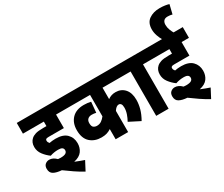

<svg xmlns="http://www.w3.org/2000/svg" viewBox="-157 -1324 2190 1878"><g transform="rotate(-30 937.5 -384.5)"><path d="M218 -193Q171 -193 128 -178Q89 -206 59.5 -245Q30 -284 30 -332Q30 -385 65 -416Q83 -432 112 -441Q141 -450 199 -450H236V-501H0V-622H457V-501H374V-348H203Q189 -348 182.5 -346.5Q176 -345 171 -341Q165 -337 165 -326Q165 -316 169 -308Q173 -300 180 -292Q196 -295 213 -297Q230 -299 251 -299Q335 -299 376 -258Q417 -217 417 -154Q417 -103 389.5 -64.5Q362 -26 297 -12Q353 11 398 26L345 127Q294 99 245.5 66Q197 33 151 -1Q94 -5 61.5 -23Q29 -41 29 -86Q29 -119 48.5 -135.5Q68 -152 94 -152Q135 -152 173 -114Q187 -112 201 -112Q242 -112 259.5 -123Q277 -134 277 -155Q277 -173 264 -183Q251 -193 218 -193Z M1167 -501H899V-372Q918 -386 939 -393Q960 -400 986 -400Q1049 -400 1088 -356.5Q1127 -313 1127 -234Q1127 -185 1113 -134Q1099 -83 1067 -27L945 -89Q963 -121 975 -156Q987 -191 987 -226Q987 -255 977.5 -267.5Q968 -280 953 -280Q938 -280 924 -268.5Q910 -257 899 -239V0H758V-115Q734 -99 708.5 -91.5Q683 -84 649 -84Q572 -84 522.5 -129Q473 -174 473 -266Q473 -348 520.5 -397.5Q568 -447 655 -447Q698 -447 734 -438L723 -319Q702 -325 675 -325Q646 -325 629.5 -309.5Q613 -294 613 -265Q613 -228 629.5 -216.5Q646 -205 667 -205Q696 -205 718 -220Q740 -235 758 -259V-501H445V-622H1167Z M1356 -501V0H1216V-501H1154V-622H1431V-501Z M1636 -193Q1589 -193 1546 -178Q1507 -206 1477.5 -245Q1448 -284 1448 -332Q1448 -385 1483 -416Q1501 -432 1530 -441Q1559 -450 1617 -450H1654V-501H1418V-622H1875V-501H1792V-348H1621Q1607 -348 1600.5 -346.5Q1594 -345 1589 -341Q1583 -337 1583 -326Q1583 -316 1587 -308Q1591 -300 1598 -292Q1614 -295 1631 -297Q1648 -299 1669 -299Q1753 -299 1794 -258Q1835 -217 1835 -154Q1835 -103 1807.5 -64.5Q1780 -26 1715 -12Q1771 11 1816 26L1763 127Q1712 99 1663.5 66Q1615 33 1569 -1Q1512 -5 1479.5 -23Q1447 -41 1447 -86Q1447 -119 1466.5 -135.5Q1486 -152 1512 -152Q1553 -152 1591 -114Q1605 -112 1619 -112Q1660 -112 1677.5 -123Q1695 -134 1695 -155Q1695 -173 1682 -183Q1669 -193 1636 -193ZM1644 -615Q1626 -644 1613.5 -680.5Q1601 -717 1601 -752Q1601 -827 1649.5 -861.5Q1698 -896 1770 -896Q1803 -896 1829.5 -892Q1856 -888 1875 -882L1850 -779Q1825 -786 1798 -786Q1767 -786 1753 -769.5Q1739 -753 1739 -725Q1739 -695 1750 -666.5Q1761 -638 1775 -615Z"/></g></svg>

Font: Noto Sans Condensed ExtraBold
Style: Regular
Weight: 800
Width: 3
Designer: Monotype Design Team
Foundry: Monotype Imaging Inc.
Version: Version 2.013; ttfautohint (v1.8.4.7-5d5b)